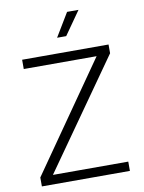

<svg xmlns="http://www.w3.org/2000/svg" viewBox="-99 -992 792 1059"><g transform="rotate(-10 297.0 -462.0)"><path d="M48 0V-50L470 -655H62V-707H546V-658L119 -52H541V0ZM273 -793 352 -924H416L324 -793Z"/></g></svg>

Font: Onest ExtraLight
Style: Regular
Weight: 250
Designer: Dmitri Voloshin, Andrey Kudryavtsev
Foundry: Dmitri Voloshin, Andrey Kudryavtsev
Version: Version 1.000;gftools[0.9.33]